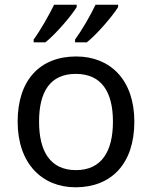

<svg xmlns="http://www.w3.org/2000/svg" viewBox="-20 -786 645 816"><path d="M482 -756V-766H386C365 -721 327 -656 299 -618V-606H349C394 -642 461 -721 482 -756ZM306 -756V-766H210C188 -721 151 -656 123 -618V-606H173C218 -642 285 -721 306 -756ZM551 -269C551 -446 449 -546 304 -546C150 -546 55 -446 55 -269C55 -91 159 10 301 10C454 10 551 -91 551 -269ZM146 -269C146 -396 193 -472 302 -472C411 -472 460 -396 460 -269C460 -142 411 -63 303 -63C194 -63 146 -142 146 -269Z"/></svg>

Font: Noto Sans Nandinagari
Style: Regular
Weight: 400
Designer: Ek Type
Foundry: Ek Type
Version: Version 1.002